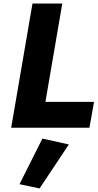

<svg xmlns="http://www.w3.org/2000/svg" viewBox="-20 -720 553 1082"><path d="M163 -700 43 0H484L510 -146H236L331 -700ZM219 61 90 318 203 342 368 94Z"/></svg>

Font: Jost* 700 Bold Italic
Style: Bold Italic
Weight: 700
Italic angle: -10°
Version: Version 3.200; ttfautohint (v0.97) -l 8 -r 50 -G 200 -x 14 -